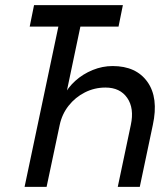

<svg xmlns="http://www.w3.org/2000/svg" viewBox="-20 -730 640 750"><path d="M76 0 208 -626H96L113 -710H460L443 -626H294L233 -336L228 -354Q245 -388 274.5 -414.5Q304 -441 342 -456.5Q380 -472 420 -472Q512 -472 556 -410Q600 -348 577 -242L526 0H440L491 -242Q505 -307 477 -347.5Q449 -388 392 -388Q349 -388 311.5 -369Q274 -350 248 -317Q222 -284 213 -241L162 0Z"/></svg>

Font: Geist Mono
Style: Italic
Weight: 400
Italic angle: -12°
Monospace: yes
Designer: Basement.studio, Andrés Briganti, Mateo Zaragoza
Foundry: Basement.studio, Vercel, Andrés Briganti, Guido Ferreyra, Mateo Zaragoza
Version: Version 1.500